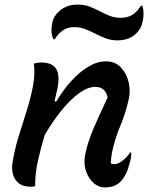

<svg xmlns="http://www.w3.org/2000/svg" viewBox="-20 -813 649 842"><path d="M128 -534Q136 -536 143.5 -537.5Q151 -539 161 -539Q212 -539 228.5 -507Q245 -475 228 -408Q224 -389 219 -368H227Q255 -416 291 -456Q327 -496 366.5 -520Q406 -544 444 -544Q485 -544 510 -517.5Q535 -491 544 -453Q553 -415 545 -380Q532 -319 508.5 -263.5Q485 -208 471 -144Q469 -130 467.5 -118.5Q466 -107 466 -96Q474 -93 482 -93Q497 -93 517 -108Q537 -123 550 -144H556Q556 -134 554.5 -123.5Q553 -113 548 -96Q542 -71 534 -54.5Q526 -38 517 -26Q504 -9 485.5 0Q467 9 438 9Q413 9 391 -10Q369 -29 357.5 -61.5Q346 -94 353 -132Q364 -189 390.5 -250Q417 -311 452 -386Q442 -432 398 -432Q365 -432 327 -404.5Q289 -377 250 -329Q211 -281 176 -221Q159 -164 146.5 -108.5Q134 -53 134 3Q125 6 116 6Q80 6 61 -10.5Q42 -27 36.5 -50Q31 -73 34 -93Q42 -149 59.5 -207Q77 -265 96 -324Q115 -383 125 -438Q135 -496 128 -534ZM509 -735Q537 -735 558 -746.5Q579 -758 598 -788H604Q611 -768 609 -741Q608 -726 602 -705.5Q596 -685 577 -666Q547 -636 495 -636Q467 -636 443.5 -645Q420 -654 398.5 -665Q377 -676 354.5 -685Q332 -694 305 -694Q276 -694 256 -680Q236 -666 220 -641H214Q210 -650 207.5 -662Q205 -674 206 -688Q206 -702 211.5 -722Q217 -742 235 -759Q250 -775 271.5 -784Q293 -793 320 -793Q350 -793 373 -784Q396 -775 417 -764Q438 -753 460 -744Q482 -735 509 -735Z"/></svg>

Font: Recursive Mn Csl St Med
Style: Italic
Weight: 500
Italic angle: -15°
Monospace: yes
Version: Version 1.079;hotconv 1.0.112;makeotfexe 2.5.65598; ttfautoh